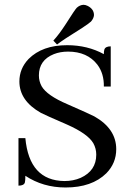

<svg xmlns="http://www.w3.org/2000/svg" viewBox="-20 -788 563 817"><path d="M474.6 -153.3Q474.6 -240.2 380.9 -293Q362.3 -302.7 266.6 -344.7Q179.7 -381.8 157.2 -420.9Q145.5 -442.4 145.5 -466.8Q145.5 -532.2 209 -557.6Q236.3 -568.4 269.5 -568.4Q351.6 -568.4 394.5 -512.7Q422.9 -474.6 421.9 -419.9H451.2V-590.8Q427.7 -590.8 423.8 -576.2Q421.9 -569.3 421.9 -557.6Q352.5 -595.7 265.6 -595.7Q160.2 -595.7 101.6 -537.1Q62.5 -496.1 62.5 -441.4Q62.5 -359.4 154.3 -307.6Q170.9 -298.8 265.6 -257.8Q353.5 -218.8 377 -178.7Q389.6 -156.2 389.6 -129.9Q389.6 -61.5 323.2 -31.2Q292 -17.6 253.9 -17.6Q104.5 -19.5 87.9 -200.2H58.6V2Q82 2 85.9 -11.7Q87.9 -19.5 87.9 -40Q163.1 9.8 258.8 9.8Q371.1 9.8 432.6 -50.8Q474.6 -93.8 474.6 -153.3ZM367.2 -696.3Q378.9 -710 379.9 -723.6Q379.9 -749 353.5 -762.7Q343.8 -767.6 335 -767.6Q319.3 -766.6 306.6 -754.9Q298.8 -747.1 259.8 -685.5Q231.4 -641.6 207 -615.2L222.7 -598.6Q246.1 -617.2 329.1 -668.9Q356.4 -686.5 367.2 -696.3Z"/></svg>

Font: Abhaya Libre
Style: Regular
Weight: 400
Designer: Pushpananda Ekanayake, Sol Matas, Pathum Egodawatta
Foundry: Mooniak
Version: Version 1.050 ; ttfautohint (v1.6)